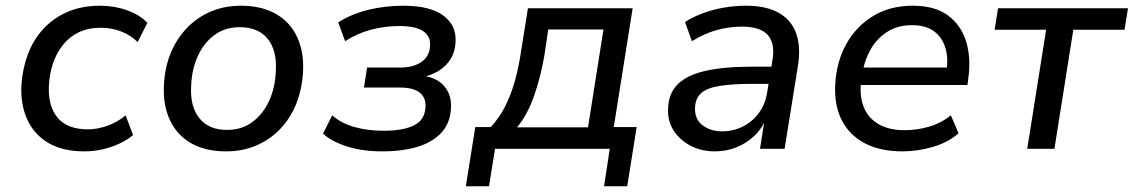

<svg xmlns="http://www.w3.org/2000/svg" viewBox="-20 -520 3962 671"><path d="M275 9Q199 9 149 -20.5Q99 -50 75 -103Q51 -156 55 -225Q59 -281 77.5 -330.5Q96 -380 130.5 -418Q165 -456 215 -478Q265 -500 330 -500Q380 -500 424.5 -484Q469 -468 495 -440L461 -373Q437 -397 403.5 -410Q370 -423 333 -423Q288 -423 255 -407Q222 -391 199.5 -362.5Q177 -334 165 -298Q153 -262 151 -222Q147 -151 180.5 -109.5Q214 -68 288 -68Q320 -68 355.5 -80.5Q391 -93 419 -117L445 -48Q425 -31 397 -18Q369 -5 338 2Q307 9 275 9Z M770 9Q698 9 648 -19.5Q598 -48 573.5 -101Q549 -154 553 -224Q556 -285 577 -335.5Q598 -386 634 -423Q670 -460 717.5 -480Q765 -500 822 -500Q894 -500 944 -471.5Q994 -443 1018.5 -390.5Q1043 -338 1039 -267Q1035 -206 1014.5 -155.5Q994 -105 958 -68Q922 -31 874.5 -11Q827 9 770 9ZM773 -66Q825 -66 862 -93.5Q899 -121 920.5 -167.5Q942 -214 944 -273Q948 -345 915 -385Q882 -425 818 -425Q767 -425 730 -398Q693 -371 671.5 -324.5Q650 -278 648 -219Q644 -147 677 -106.5Q710 -66 773 -66Z M1315 9Q1248 9 1193.5 -8Q1139 -25 1109 -53L1141 -117Q1172 -89 1219 -76Q1266 -63 1320 -63Q1389 -63 1427 -82Q1465 -101 1467 -146Q1469 -179 1446.5 -196.5Q1424 -214 1379 -214H1252L1263 -284H1380Q1425 -284 1453.5 -304Q1482 -324 1483 -362Q1485 -393 1459 -411Q1433 -429 1375 -429Q1325 -429 1277.5 -416.5Q1230 -404 1186 -376L1162 -442Q1208 -471 1266.5 -485.5Q1325 -500 1390 -500Q1483 -500 1529.5 -465.5Q1576 -431 1572 -373Q1571 -340 1555 -314Q1539 -288 1511.5 -271.5Q1484 -255 1448 -249L1451 -256Q1504 -251 1531.5 -220Q1559 -189 1556 -142Q1554 -92 1524 -58Q1494 -24 1441 -7.5Q1388 9 1315 9Z M1608 131 1641 -76H1695Q1724 -107 1744 -145.5Q1764 -184 1778.5 -234Q1793 -284 1802 -347L1825 -491H2191L2125 -76H2205L2172 131H2091L2111 0H1710L1689 131ZM1787 -75H2035L2089 -417H1896L1883 -329Q1870 -252 1846.5 -185Q1823 -118 1787 -75Z M2478 9Q2431 9 2393 -11Q2355 -31 2333.5 -65Q2312 -99 2315 -143Q2317 -195 2349.5 -226.5Q2382 -258 2446 -272.5Q2510 -287 2608 -287H2689L2679 -227H2613Q2541 -227 2496.5 -220Q2452 -213 2431.5 -195.5Q2411 -178 2409 -145Q2407 -104 2435 -82.5Q2463 -61 2504 -61Q2542 -61 2575.5 -77.5Q2609 -94 2632 -125Q2655 -156 2661 -197L2680 -312Q2689 -370 2662.5 -398.5Q2636 -427 2573 -427Q2528 -427 2485 -415Q2442 -403 2398 -376L2374 -443Q2402 -461 2437 -474Q2472 -487 2510.5 -493.5Q2549 -500 2587 -500Q2657 -500 2701 -475.5Q2745 -451 2762 -404.5Q2779 -358 2769 -292L2722 0H2636L2653 -108H2658Q2643 -70 2615 -44Q2587 -18 2552 -4.5Q2517 9 2478 9Z M3134 9Q3056 9 3002 -19.5Q2948 -48 2921.5 -100.5Q2895 -153 2899 -225Q2903 -303 2937 -365Q2971 -427 3030.5 -463.5Q3090 -500 3170 -500Q3247 -500 3293 -466Q3339 -432 3356.5 -374.5Q3374 -317 3364 -246L3361 -223H2971L2980 -284H3307L3287 -268Q3295 -316 3284 -352.5Q3273 -389 3244.5 -410.5Q3216 -432 3167 -432Q3118 -432 3082 -409.5Q3046 -387 3024.5 -350.5Q3003 -314 2995 -271L2991 -247Q2982 -191 2997 -150Q3012 -109 3049 -87Q3086 -65 3141 -65Q3184 -65 3226 -77Q3268 -89 3303 -117L3330 -54Q3293 -22 3240 -6.5Q3187 9 3134 9Z M3570 0 3636 -416H3456L3468 -491H3922L3910 -416H3731L3665 0Z"/></svg>

Font: Nunito Sans 10pt Medium
Style: Italic
Weight: 500
Italic angle: -9°
Designer: Vernon Adams
Foundry: Vernon Adams
Version: Version 3.101;gftools[0.9.27]